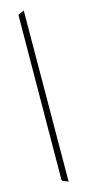

<svg xmlns="http://www.w3.org/2000/svg" viewBox="-121 -671 397 827"><g transform="rotate(-15 78.0 -257.0)"><path d="M48 110C48 115 78 122 76 125L80 -639C82 -637 53 -629 53 -624Z"/></g></svg>

Font: Zinc
Style: Regular
Weight: 400
Version: Version 1